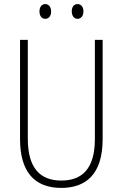

<svg xmlns="http://www.w3.org/2000/svg" viewBox="-20 -909 600 939"><path d="M173 -853C173 -833 183 -817 201 -817C219 -817 230 -831 230 -853C230 -874 219 -889 201 -889C183 -889 173 -873 173 -853ZM331 -854C331 -833 341 -817 359 -817C377 -817 388 -832 388 -854C388 -875 377 -889 359 -889C341 -889 331 -874 331 -854ZM482 -228V-714H444V-229C444 -82 380 -26 280 -26C176 -26 116 -87 116 -231V-714H78V-229C78 -67 150 10 280 10C399 10 482 -56 482 -228Z"/></svg>

Font: Noto Sans Arabic UI Cn XLt
Style: Regular
Weight: 200
Width: 3
Designer: Monotype Design Team, Nadine Chahine and Nizar Qandah
Foundry: Monotype Imaging Inc.
Version: Version 2.010